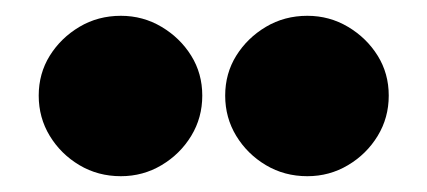

<svg xmlns="http://www.w3.org/2000/svg" viewBox="-20 -799 540 243"><path d="M133 -576Q133 -576 133 -576Q133 -576 133 -576Q104 -576 80.5 -590Q57 -604 43 -627Q29 -650 29 -678Q29 -706 43 -728.5Q57 -751 80.5 -765Q104 -779 133 -779Q161 -779 184.5 -765Q208 -751 222 -728.5Q236 -706 236 -678Q236 -650 222 -627Q208 -604 184.5 -590Q161 -576 133 -576ZM369 -576Q369 -576 369 -576Q369 -576 369 -576Q340 -576 316.5 -590Q293 -604 279 -627Q265 -650 265 -678Q265 -706 279 -728.5Q293 -751 316.5 -765Q340 -779 369 -779Q397 -779 420.5 -765Q444 -751 458 -728.5Q472 -706 472 -678Q472 -650 458 -627Q444 -604 420.5 -590Q397 -576 369 -576Z"/></svg>

Font: Tilt Warp
Style: Regular
Weight: 400
Designer: Andy Clymer
Foundry: Andy Clymer
Version: Version 1.000